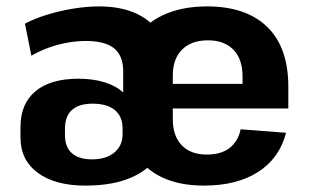

<svg xmlns="http://www.w3.org/2000/svg" viewBox="-20 -570 968 600"><path d="M247 10Q152 10 98 -30Q44 -70 44 -140V-173Q44 -246 91 -285Q138 -324 225 -324Q271 -324 306.5 -313Q342 -302 365 -281V-347Q365 -396 336.5 -419Q308 -442 248 -442Q205 -442 160.5 -430Q116 -418 78 -396L58 -496Q88 -512 127 -524Q166 -536 208.5 -543Q251 -550 289 -550Q360 -550 409.5 -526Q459 -502 485 -455.5Q511 -409 511 -342V-215Q511 -105 443 -47.5Q375 10 247 10ZM267 -72Q312 -72 337.5 -93.5Q363 -115 363 -150V-169Q363 -206 339 -226Q315 -246 269 -246Q227 -246 205 -226.5Q183 -207 183 -167V-148Q183 -110 205 -91Q227 -72 267 -72ZM617 10Q539 10 484 -17Q429 -44 399.5 -94.5Q370 -145 370 -216V-324Q370 -395 401 -445.5Q432 -496 490 -523Q548 -550 627 -550Q749 -550 815 -486Q881 -422 881 -299V-231H493V-308H762L738 -276V-331Q738 -385 709.5 -414.5Q681 -444 630 -444Q578 -444 549 -415Q520 -386 520 -334V-197Q520 -145 548 -116Q576 -87 626 -87Q671 -87 697.5 -107.5Q724 -128 732 -166L874 -155Q853 -75 786.5 -32.5Q720 10 617 10Z"/></svg>

Font: Pathway Extreme SemiCondensed
Style: Bold
Weight: 700
Width: 4
Version: Version 1.001;gftools[0.9.26]